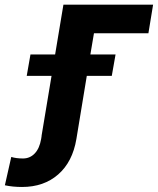

<svg xmlns="http://www.w3.org/2000/svg" viewBox="-157 -565 657 799"><path d="M480.1 -545.5 460.6 -426.5H234L219.1 -338.4H323.9L308.2 -249.3H204.2L183.6 -124.3L160.9 13.5Q144.9 108.7 85.2 160.9Q25.6 213.1 -65.3 213.1Q-104.4 213.1 -136.7 206L-110.1 88.1Q-89.8 94.5 -61.4 94.5Q-32.3 94.5 -12.4 73.5Q7.5 52.6 14.2 13.5L16.3 0H16L57.5 -249.3H-45.8L-30.2 -338.4H72.4L106.9 -545.5Z"/></svg>

Font: Karasuma Gothic
Style: Bold Italic
Weight: 700
Italic angle: 9.39998°
Designer: Rasmus Andersson / Ryoko Nishizuka
Foundry: Genbu
Version: Version 1.00